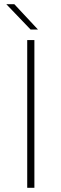

<svg xmlns="http://www.w3.org/2000/svg" viewBox="-20 -890 290 910"><path d="M109 -700H143V0H109ZM160 -750H125L10 -870H48Z"/></svg>

Font: Fivo Sans Thin
Style: Regular
Weight: 250
Foundry: Alexander Slobzheninov
Version: 1.0